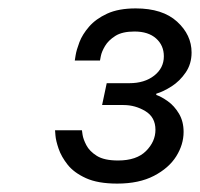

<svg xmlns="http://www.w3.org/2000/svg" viewBox="-20 -845 476 457"><path d="M259 -408Q213 -408 184.5 -421Q156 -434 141 -453Q126 -472 119.5 -491Q113 -510 112 -522.5Q111 -535 111 -535H175Q175 -535 176.5 -524.5Q178 -514 185.5 -499.5Q193 -485 210.5 -474Q228 -463 261 -463Q305 -463 327.5 -485.5Q350 -508 350 -536Q350 -566 326 -580.5Q302 -595 274 -595H223L234 -647H288Q324 -647 347 -665Q370 -683 370 -711Q370 -737 351.5 -753.5Q333 -770 300 -770Q271 -770 254.5 -759.5Q238 -749 230 -735.5Q222 -722 220 -711.5Q218 -701 218 -701H158Q158 -701 160 -713.5Q162 -726 169 -744.5Q176 -763 192 -781.5Q208 -800 235 -812.5Q262 -825 303 -825Q367 -825 401.5 -793.5Q436 -762 436 -720Q436 -693 422 -672.5Q408 -652 388.5 -639.5Q369 -627 352 -622V-619Q364 -615 379.5 -604Q395 -593 406 -574.5Q417 -556 417 -531Q417 -501 399.5 -473Q382 -445 346.5 -426.5Q311 -408 259 -408Z"/></svg>

Font: Be Vietnam Pro Light
Style: Italic
Weight: 300
Italic angle: -12°
Designer: Lam Bao, Tony Le, Vietanh Nguyen
Foundry: Yellow Type Foundry
Version: Version 1.002; ttfautohint (v1.8.3)